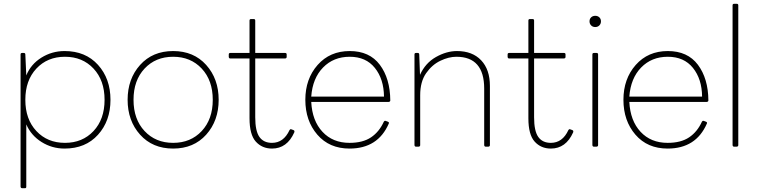

<svg xmlns="http://www.w3.org/2000/svg" viewBox="-20 -770 3984 1008"><path d="M112 218H96Q89 218 88 210V-484Q88 -492 96 -492H105Q113 -492 113 -484L118 -374Q142 -433 197.5 -467.5Q253 -502 319 -502Q429 -502 494.5 -429.5Q560 -357 560 -246Q560 -135 494.5 -62.5Q429 10 319 10Q253 10 198 -24.5Q143 -59 118 -117V210Q118 218 112 218ZM321 -20Q413 -20 471 -82Q529 -144 529 -246Q529 -348 471 -410Q413 -472 321 -472Q229 -472 171 -410Q113 -348 113 -246Q113 -144 171 -82Q229 -20 321 -20Z M889 10Q781 10 715.5 -63Q650 -136 650 -246Q650 -356 715.5 -429Q781 -502 889 -502Q997 -502 1062.5 -429Q1128 -356 1128 -246Q1128 -136 1062.5 -63Q997 10 889 10ZM889 -20Q981 -20 1039 -82Q1097 -144 1097 -246Q1097 -348 1039 -410Q981 -472 889 -472Q797 -472 739 -410Q681 -348 681 -246Q681 -144 739 -82Q797 -20 889 -20Z M1408 10Q1356 10 1323 -26.5Q1290 -63 1290 -149V-463H1189Q1182 -463 1181 -471V-484Q1181 -492 1189 -492H1290V-662Q1290 -670 1298 -670H1312Q1320 -670 1320 -662V-492H1477Q1485 -492 1485 -484V-471Q1485 -464 1477 -463H1320V-154Q1320 -82 1342 -51Q1364 -20 1408 -20Q1469 -20 1500 -87Q1503 -92 1507 -92L1521 -87Q1526 -85 1526 -80L1525 -75Q1487 10 1408 10Z M1815 10Q1709 10 1646 -63Q1583 -136 1583 -246Q1583 -356 1647.5 -429Q1712 -502 1816 -502Q1920 -502 1974 -430Q2028 -358 2029 -243Q2029 -236 2021 -235H1614Q1619 -136 1673 -78Q1727 -20 1815 -20Q1885 -20 1928 -49Q1971 -78 1995 -131Q1998 -136 2002 -136Q2003 -136 2007 -134.5Q2011 -133 2016.5 -131Q2022 -129 2022 -125L2021 -121Q1964 10 1815 10ZM1996 -263Q1995 -355 1948 -413.5Q1901 -472 1816 -472Q1731 -472 1676 -415.5Q1621 -359 1614 -263Z M2544 0H2530Q2523 0 2522 -8V-305Q2522 -472 2376 -472Q2336 -472 2292 -451Q2248 -430 2217 -385.5Q2186 -341 2186 -270V-8Q2186 -1 2178 0H2164Q2157 0 2156 -8V-484Q2156 -492 2164 -492H2173Q2181 -492 2181 -484L2185 -377Q2213 -439 2268.5 -470.5Q2324 -502 2379 -502Q2460 -502 2506 -453.5Q2552 -405 2552 -319V-8Q2552 -1 2544 0Z M2872 10Q2820 10 2787 -26.5Q2754 -63 2754 -149V-463H2653Q2646 -463 2645 -471V-484Q2645 -492 2653 -492H2754V-662Q2754 -670 2762 -670H2776Q2784 -670 2784 -662V-492H2941Q2949 -492 2949 -484V-471Q2949 -464 2941 -463H2784V-154Q2784 -82 2806 -51Q2828 -20 2872 -20Q2933 -20 2964 -87Q2967 -92 2971 -92L2985 -87Q2990 -85 2990 -80L2989 -75Q2951 10 2872 10Z M3105 -628Q3092 -628 3083.5 -636.5Q3075 -645 3075 -658Q3075 -671 3083.5 -679Q3092 -687 3105 -687Q3118 -687 3126.5 -679Q3135 -671 3135 -658Q3135 -645 3126.5 -636.5Q3118 -628 3105 -628ZM3112 0H3098Q3091 0 3090 -8V-484Q3090 -492 3098 -492H3112Q3120 -492 3120 -484V-8Q3120 -1 3112 0Z M3485 10Q3379 10 3316 -63Q3253 -136 3253 -246Q3253 -356 3317.5 -429Q3382 -502 3486 -502Q3590 -502 3644 -430Q3698 -358 3699 -243Q3699 -236 3691 -235H3284Q3289 -136 3343 -78Q3397 -20 3485 -20Q3555 -20 3598 -49Q3641 -78 3665 -131Q3668 -136 3672 -136Q3673 -136 3677 -134.5Q3681 -133 3686.5 -131Q3692 -129 3692 -125L3691 -121Q3634 10 3485 10ZM3666 -263Q3665 -355 3618 -413.5Q3571 -472 3486 -472Q3401 -472 3346 -415.5Q3291 -359 3284 -263Z M3848 0H3834Q3827 0 3826 -8V-742Q3826 -750 3834 -750H3848Q3856 -750 3856 -742V-8Q3856 -1 3848 0Z"/></svg>

Font: YamahaIndonesia935. App Thin
Style: Regular
Weight: 100
Designer: Dalton Maag Ltd
Foundry: Dalton Maag Ltd
Version: Version 1.002